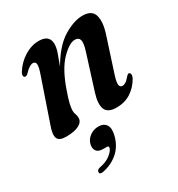

<svg xmlns="http://www.w3.org/2000/svg" viewBox="-165 -557 843 907"><g transform="rotate(-30 256.0 -103.5)"><path d="M41 -333.5Q33.5 -334 32.5 -342.5Q31.5 -351 38 -361.5Q63 -401 101.2 -424.5Q139.5 -448 179.5 -448Q237.5 -448 237.5 -398Q237.5 -378.5 227.8 -351Q218 -323.5 206 -292Q256.5 -379 313.8 -413.5Q371 -448 418 -448Q469 -448 479.5 -410.5Q490 -373 469.5 -312L411 -131.5Q399 -94.5 401.5 -80.2Q404 -66 417 -66Q425.5 -66 435.5 -72.2Q445.5 -78.5 460.5 -96.5Q467 -103.5 472 -102.5Q478 -101.5 480 -93.5Q482 -85.5 475 -71.5Q454 -34.5 420.5 -12.8Q387 9 342 9Q293.5 9 282.2 -21Q271 -51 288 -104L347 -291Q360.5 -333 355.8 -350.2Q351 -367.5 329.5 -367.5Q299.5 -367.5 255.2 -322.2Q211 -277 178 -181Q163.5 -140.5 158.5 -118Q153.5 -95.5 153.5 -82.5Q153.5 -70 157.5 -60.8Q161.5 -51.5 161.5 -39Q161.5 -17 136.8 -4Q112 9 66.5 9Q28.5 9 20.8 -11.5Q13 -32 28.5 -74.5L107 -303.5Q120.5 -341.5 118.8 -356.2Q117 -371 103.5 -371Q94 -371 82.8 -364Q71.5 -357 54.5 -339Q47 -332.5 41 -333.5ZM188.5 146.5Q161.5 146.5 152 132Q142.5 117.5 148 96Q154 72.5 174.8 57.8Q195.5 43 221 43Q250 43 262.8 62.5Q275.5 82 265.5 120.5Q252.5 170.5 216.8 201Q181 231.5 133 240Q113.5 243.5 114.5 230Q115.5 218 130 214.5Q167 208 189.8 190.5Q212.5 173 217 157.5Q219.5 146.5 208.5 146.5Z"/></g></svg>

Font: Fraunces 144pt Soft SemiBold
Style: Italic
Weight: 600
Italic angle: -16°
Version: Version 1.000;[b76b70a41]